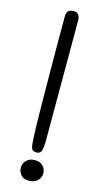

<svg xmlns="http://www.w3.org/2000/svg" viewBox="-134 -877 516 965"><g transform="rotate(15 123.5 -395.0)"><path d="M96 -127Q94 -134 92 -177Q90 -220 89 -282.5Q88 -345 87.5 -420Q87 -495 86.5 -566.5Q86 -638 86 -699Q86 -760 86 -795Q86 -821 96.5 -828.5Q107 -836 120 -836Q124 -836 130 -835.5Q136 -835 142 -831Q148 -827 152 -818.5Q156 -810 156 -795V-172Q156 -137 150.5 -119Q145 -101 125 -101Q114 -101 106.5 -105.5Q99 -110 96 -127ZM69 -7Q69 -16 72 -25.5Q75 -35 82 -43Q89 -51 100.5 -56.5Q112 -62 128 -62Q158 -62 172 -45Q186 -28 186 -9Q186 12 170.5 29Q155 46 126 46Q95 46 82 28.5Q69 11 69 -7Z"/></g></svg>

Font: Life Savers
Style: Bold
Weight: 700
Designer: Pablo Impallari, Rodrigo Fuenzalida, Brenda Gallo
Foundry: Pablo Impallari, Rodrigo Fuenzalida, Brenda Gallo
Version: Version 3.001; ttfautohint (v0.95) -l 8 -r 50 -G 200 -x 14 -